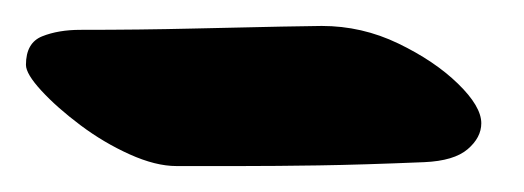

<svg xmlns="http://www.w3.org/2000/svg" viewBox="-24 -424 404 148"><path d="M112 -296Q96 -296 76 -305Q56 -314 38 -327.5Q20 -341 8 -354Q-4 -367 -4 -374Q-4 -391 8.5 -396Q21 -401 38 -401Q84 -401 125 -402Q166 -403 193 -403.5Q220 -404 224 -404Q255 -404 283 -390.5Q311 -377 329 -359.5Q347 -342 347 -329Q347 -318 336.5 -309Q326 -300 303 -299Q255 -297 221.5 -296.5Q188 -296 162 -296Z"/></svg>

Font: Protest Riot
Style: Regular
Weight: 400
Designer: Octavio Pardo
Foundry: Ashler Design
Version: Version 2.005; ttfautohint (v1.8.4.7-5d5b)